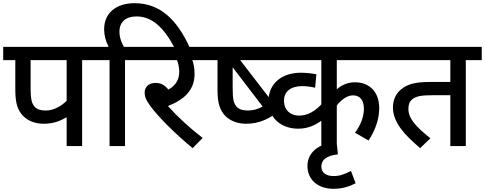

<svg xmlns="http://www.w3.org/2000/svg" viewBox="-20 -916 3041 1204"><path d="M495 -539H596V-622H0V-539H76V-354C76 -267 91 -225 125 -189C153 -160 198 -140 253 -140C315 -140 357 -157 398 -181V0H495ZM398 -539V-284C368 -254 320 -223 268 -223C237 -223 215 -229 200 -244C180 -265 172 -288 172 -364V-539Z M667 -539V0H764V-539H865V-622H757C742 -649 729 -680 729 -718C729 -777 768 -813 836 -813C931 -813 1006 -747 1075 -615H1171C1092 -790 986 -896 824 -896C705 -896 633 -831 633 -733C633 -694 643 -658 661 -622H581V-539Z M1251 -51C1170 -113 1090 -187 1033 -251C1132 -290 1200 -348 1200 -452C1200 -490 1194 -518 1186 -539H1283V-622H850V-539H1090C1098 -520 1104 -493 1104 -465C1104 -417 1082 -380 1036 -354C1015 -381 990 -396 956 -396C906 -396 887 -364 887 -336C887 -313 893 -291 923 -251C969 -188 1069 -85 1188 13Z M1678 -290 1486 -539H1666V-622H1268V-539H1344V-354C1344 -267 1359 -225 1393 -189C1422 -160 1467 -140 1523 -140C1609 -140 1663 -172 1717 -208ZM1536 -223C1505 -223 1482 -229 1467 -244C1446 -265 1439 -288 1439 -364V-494L1627 -248C1600 -233 1569 -223 1536 -223Z M2416 -539V-622H1621V-539H1995V-261C1958 -223 1914 -191 1855 -191C1807 -191 1761 -220 1761 -285C1761 -342 1803 -376 1876 -376C1901 -376 1936 -371 1956 -366L1964 -450C1943 -455 1900 -460 1867 -460C1747 -460 1664 -392 1664 -284C1664 -168 1751 -109 1850 -109C1914 -109 1959 -133 1995 -159V0H2092V-255C2124 -295 2160 -318 2193 -318C2235 -318 2262 -291 2262 -233C2262 -181 2238 -125 2206 -84L2291 -35C2338 -105 2358 -177 2358 -238C2358 -341 2295 -400 2207 -400C2162 -400 2123 -384 2092 -356V-539Z M2210 233 2181 156C2135 179 2109 188 2071 188C2030 188 1995 170 1995 129C1995 89 2024 60 2099 52L2091 -24C1971 -17 1908 45 1908 125C1908 210 1972 268 2072 268C2130 268 2176 251 2210 233Z M2901 -539H3001V-622H2401V-539H2804V-402H2675C2581 -402 2531 -387 2492 -353C2464 -329 2444 -290 2444 -243C2444 -145 2522 -66 2615 13L2679 -49C2588 -121 2541 -173 2541 -233C2541 -260 2548 -279 2564 -292C2588 -313 2621 -319 2700 -319H2804V0H2901Z"/></svg>

Font: Noto Sans Devanagari UI Medium
Style: Regular
Weight: 500
Designer: Jelle Bosma - Monotype Design Team
Foundry: Monotype Imaging Inc.
Version: Version 2.004